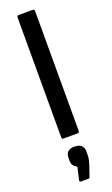

<svg xmlns="http://www.w3.org/2000/svg" viewBox="-177 -720 582 998"><g transform="rotate(-20 114.0 -221.0)"><path d="M75 0Q66 0 66 -10V-673Q66 -683 75 -683H153Q163 -683 163 -673V-10Q163 0 153 0ZM84 241Q76 241 77 231L93 162Q80 156 72.5 146Q65 136 65 119V104Q65 59 113 59Q139 59 151.5 70.5Q164 82 164 104V120Q164 133 162 144.5Q160 156 156 169L134 234Q133 241 124 241Z"/></g></svg>

Font: Sofia Sans Semi Condensed SemiBold
Style: Regular
Weight: 600
Designer: Botio Nikoltchev, Ani Petrova
Foundry: lettersoup
Version: Version 4.100